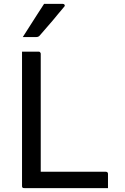

<svg xmlns="http://www.w3.org/2000/svg" viewBox="-20 -965 640 985"><path d="M105 0Q101 0 99 -0.5Q97 -1 95.5 -2.5Q94 -4 93.5 -6Q93 -8 93 -11Q93 -92 93 -175.5Q93 -259 93 -338.5Q93 -418 93 -487Q93 -556 93 -608Q93 -624 93 -639Q93 -654 93 -669.5Q93 -685 93 -700Q115 -700 136 -700Q157 -700 178 -700Q182 -700 184 -698.5Q186 -697 187.5 -694.5Q189 -692 189 -689Q189 -614 189 -538Q189 -462 189 -386Q189 -310 189 -234.5Q189 -159 189 -84H522Q526 -84 528 -83Q530 -82 531.5 -80.5Q533 -79 533.5 -77Q534 -75 534 -72Q534 -59 534 -46.5Q534 -34 534 -23Q534 -12 534 0ZM206 -945Q230 -945 244 -945Q258 -945 270 -945Q282 -945 303 -945Q309 -945 311.5 -940Q314 -935 309 -930Q291 -909 277.5 -892.5Q264 -876 251.5 -861Q239 -846 223 -828Q207 -810 184 -783Q182 -780 177.5 -777.5Q173 -775 167 -775Q150 -775 139 -775Q128 -775 118 -775Q108 -775 97 -775Q117 -806 134 -833Q151 -860 168.5 -887Q186 -914 206 -945Z"/></svg>

Font: RecMonoLinear Nerd Font Mono
Style: Regular
Weight: 400
Monospace: yes
Version: Version 1.085; ttfautohint (v1.8.4.7-5d5b);Nerd Fonts 3.2.1